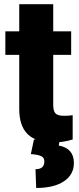

<svg xmlns="http://www.w3.org/2000/svg" viewBox="-20 -680 383 930"><path d="M237.8 -659.7V-528.3H324.7V-414.1H237.8V-172.4Q237.8 -142.6 248.5 -130.9Q259.3 -119.1 291 -119.1Q315.4 -119.1 332 -122.1V-4.4Q287.6 9.8 239.3 9.8Q154.3 9.8 113.8 -30.3Q73.2 -70.3 73.2 -151.9V-414.1H5.9V-528.3H73.2V-659.7ZM269.5 -4.9 264.6 24.9Q337.9 38.6 337.9 109.4Q337.9 166 289.6 198.2Q241.2 230.5 155.3 230.5L151.9 139.6Q194.8 139.6 194.8 102.1Q194.8 83.5 179.4 76.2Q164.1 68.8 129.4 66.4L144.5 -4.9Z"/></svg>

Font: Roboto Black
Style: Regular
Weight: 900
Designer: Google
Version: Version 2.134; 2016